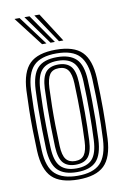

<svg xmlns="http://www.w3.org/2000/svg" viewBox="-89 -838 597 899"><g transform="rotate(-10 209.5 -388.0)"><path d="M209.8 8.5Q124.5 8.5 85.2 -30Q46 -68.5 42 -156.5Q39.8 -210.2 39 -257.8Q38.2 -305.2 39 -351Q39.8 -396.8 42 -444.2Q46.5 -532 85.5 -570.2Q124.5 -608.5 209.8 -608.5Q295.8 -608.5 334.2 -569.6Q372.8 -530.8 376.8 -443.8Q380.2 -362.5 380.1 -294.5Q380 -226.5 377 -156.2Q372.5 -67.5 333.1 -29.5Q293.8 8.5 209.8 8.5ZM209.8 -9.2Q283.2 -9.2 317.2 -43.5Q351.2 -77.8 355.2 -157.2Q358.5 -227 358.6 -293.2Q358.8 -359.5 355.2 -442.8Q351.8 -520.2 318.6 -555.5Q285.5 -590.8 209.8 -590.8Q135 -590.8 101.1 -556Q67.2 -521.2 63.5 -442Q61.5 -399.8 60.8 -355.5Q60 -311.2 60.6 -262.2Q61.2 -213.2 63.8 -156.5Q67.5 -74.5 103.5 -41.9Q139.5 -9.2 209.8 -9.2ZM209.8 -26.8Q148.5 -26.8 118.4 -56.6Q88.2 -86.5 85 -159.5Q83.2 -206.5 82.5 -254.1Q81.8 -301.8 82.4 -348.8Q83 -395.8 85 -440.2Q88.5 -511.2 117.2 -542.2Q146 -573.2 209.8 -573.2Q270 -573.2 300.2 -544Q330.5 -514.8 333.5 -443Q335.8 -390.2 336.5 -342.8Q337.2 -295.2 336.6 -250.2Q336 -205.2 334 -160.2Q330.5 -87.8 301.2 -57.2Q272 -26.8 209.8 -26.8ZM209.8 -44.2Q260.8 -44.2 285 -70.9Q309.2 -97.5 312.2 -160.8Q315 -219.5 315.2 -289.8Q315.5 -360 312.2 -439.8Q309.5 -503.5 284.8 -529.6Q260 -555.8 209.8 -555.8Q158.5 -555.8 134.1 -529.2Q109.8 -502.8 106.5 -439.5Q105 -400.8 104.1 -356.5Q103.2 -312.2 103.9 -263.1Q104.5 -214 106.8 -160.2Q109.5 -95.8 134.8 -70Q160 -44.2 209.8 -44.2ZM209.8 -61.8Q170.5 -61.8 150.6 -84Q130.8 -106.2 128.2 -161Q126.2 -210.2 125.6 -256.1Q125 -302 125.6 -347.1Q126.2 -392.2 128.2 -438.5Q130.8 -492.2 149.9 -515.2Q169 -538.2 209.8 -538.2Q248.2 -538.2 268.2 -516.5Q288.2 -494.8 290.5 -439.2Q293.5 -365.5 293.6 -296Q293.8 -226.5 290.8 -161.8Q288.2 -107.5 269 -84.6Q249.8 -61.8 209.8 -61.8ZM209.8 -79.2Q240 -79.2 253.6 -99.2Q267.2 -119.2 269 -162.8Q271.8 -223.8 272 -290.6Q272.2 -357.5 269 -438.2Q267.2 -482 253.2 -501.4Q239.2 -520.8 209.8 -520.8Q179 -520.8 165.5 -500.8Q152 -480.8 149.8 -437.5Q148 -392.5 147.2 -349.2Q146.5 -306 147.2 -260.4Q148 -214.8 150 -161.8Q151.8 -116.8 166.4 -98Q181 -79.2 209.8 -79.2ZM151.8 -645 45 -783.8H69.2L172.5 -645ZM192 -645 92.2 -783.8H116.5L212.8 -645ZM232.2 -645 139.5 -783.8H163.8L253 -645Z"/></g></svg>

Font: Big Shoulders Inline Display Thin
Style: Bold
Weight: 700
Version: Version 2.002